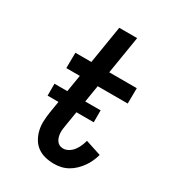

<svg xmlns="http://www.w3.org/2000/svg" viewBox="-180 -838 859 948"><g transform="rotate(30 250.0 -363.5)"><path d="M275 8Q249 8 224.5 2Q200 -4 180.5 -18Q161 -32 148.5 -53.5Q136 -75 130.5 -99Q125 -123 126 -149Q127 -175 131 -201L169 -432H92L93 -520H184L219 -735H321L286 -520H443L442 -432H271L231 -187Q229 -175 227.5 -163.5Q226 -152 226.5 -141Q227 -130 230 -119Q233 -108 239 -99Q245 -90 254.5 -85Q264 -80 276 -80Q292 -80 307 -89Q322 -98 332.5 -112Q343 -126 349.5 -141.5Q356 -157 360 -172L449 -143Q444 -124 435.5 -105Q427 -86 415 -69Q403 -52 387.5 -37Q372 -22 353.5 -11.5Q335 -1 315 3.5Q295 8 275 8ZM80 -268V-336H343V-268Z"/></g></svg>

Font: Iosevka Curly Semibold
Style: Italic
Weight: 600
Italic angle: -9°
Monospace: yes
Designer: Belleve Invis
Foundry: Belleve Invis
Version: Version 22.1.2; ttfautohint (v1.8.4)